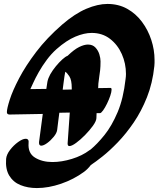

<svg xmlns="http://www.w3.org/2000/svg" viewBox="-20 -734 839 974"><path d="M125 -8Q121 43 157.5 65.5Q194 88 246 88Q293 88 345 72Q397 56 434 28Q437 26 439 25Q473 -3 510 -49Q547 -95 576.5 -164.5Q606 -234 617 -333Q618 -340 618.5 -346.5Q619 -353 619 -359Q619 -412 598 -459.5Q577 -507 538 -537Q499 -567 445 -567Q407 -567 362 -548Q317 -529 267 -485Q240 -461 217 -430Q194 -399 176.5 -368Q159 -337 148.5 -313.5Q138 -290 134 -282L215 -283Q217 -301 220.5 -319Q224 -337 235 -357Q247 -378 263.5 -398Q280 -418 296 -432.5Q312 -447 323 -451Q356 -483 381.5 -495.5Q407 -508 426 -508Q450 -508 464 -493Q478 -478 484 -458.5Q490 -439 490 -423Q490 -396 488 -378Q486 -360 483.5 -345Q481 -330 479 -310L478 -287L541 -288Q546 -288 546 -279Q546 -268 539.5 -248.5Q533 -229 523 -208.5Q513 -188 503 -174Q493 -160 487 -160H470L469 -134Q468 -119 451.5 -96Q435 -73 411.5 -49Q388 -25 366 -9Q344 7 332 7Q323 7 323 -6L334 -163L281 -162Q278 -141 275.5 -119.5Q273 -98 270 -75Q268 -59 252.5 -40Q237 -21 219 -8Q201 5 189 5Q177 5 178 -13Q183 -53 188 -88.5Q193 -124 197 -156L30 -153Q29 -153 29 -153H28Q20 -153 17 -158Q15 -159 15 -166Q15 -183 29.5 -228.5Q44 -274 77 -337Q110 -400 163.5 -470.5Q217 -541 295 -609Q360 -665 418 -689.5Q476 -714 525 -714Q581 -714 625 -689.5Q669 -665 700 -623.5Q731 -582 747.5 -531.5Q764 -481 764 -430Q764 -423 764 -415Q764 -407 763 -399Q754 -312 725.5 -240.5Q697 -169 658 -112Q619 -55 577.5 -12Q536 31 500 59.5Q464 88 441 103Q425 124 406 138Q354 176 290 198Q226 220 167 220Q121 220 84 205Q47 190 27 157Q7 124 11 72Q13 50 31 26.5Q49 3 72 -13.5Q95 -30 110 -30Q128 -30 125 -8ZM307 -347Q305 -331 302.5 -314Q300 -297 298 -279L344 -280V-287Q344 -328 332 -346.5Q320 -365 311 -370Q309 -359 307 -347Z"/></svg>

Font: Ga Maamli
Style: Regular
Weight: 400
Designer: Afotey Clement Nii Odai, Ama Asantewa Diaka, David Abbey-Thompson
Foundry: Sorkin Type Co.
Version: Version 1.000; ttfautohint (v1.8.4.7-5d5b)